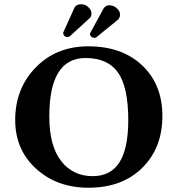

<svg xmlns="http://www.w3.org/2000/svg" viewBox="-20 -877 839 907"><path d="M383.8 -603Q212.9 -603 212.9 -327.1Q212.9 -188 268.6 -116.5Q324.2 -44.9 418 -44.9Q502.9 -44.9 544.4 -110.4Q585.9 -175.8 585.9 -310.1Q585.9 -464.8 537.8 -533.9Q489.7 -603 383.8 -603ZM747.1 -329.1Q747.1 -178.2 652.1 -84.2Q557.1 9.8 397.9 9.8Q249 9.8 150.4 -80.1Q51.8 -169.9 51.8 -310.1Q51.8 -459 148.9 -558.6Q246.1 -658.2 397 -658.2Q556.2 -658.2 651.6 -568.1Q747.1 -478 747.1 -329.1ZM435.5 -701.2Q431.6 -697.8 424.8 -698.2Q416.5 -698.2 409.7 -705.6Q402.8 -712.9 406.2 -721.2L469.7 -837.4Q478.5 -852.1 497.1 -852.1Q514.6 -852.1 528.3 -840.8Q547.4 -826.2 546.9 -809.1Q546.9 -793.9 538.6 -785.2ZM363.8 -856.9Q382.8 -856.9 397.5 -843Q412.1 -829.1 412.1 -814Q412.1 -797.9 403.3 -791L308.6 -704.6Q300.8 -702.1 297.9 -702.1Q287.6 -702.1 282.2 -710.4Q276.9 -718.8 279.3 -724.6L332.5 -842.3Q341.3 -856.9 363.8 -856.9Z"/></svg>

Font: Linux Biolinum O
Style: Bold
Weight: 700
Designer: Philipp H. Poll
Foundry: Philipp H. Poll
Version: Version 1.3.2